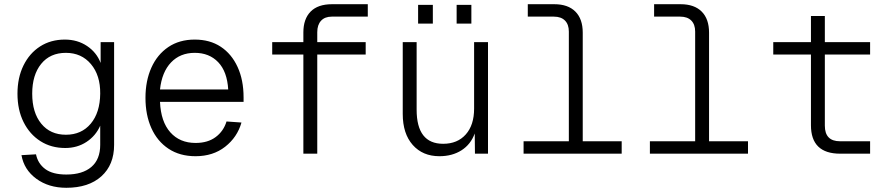

<svg xmlns="http://www.w3.org/2000/svg" viewBox="-20 -730 4240 912"><path d="M295 162Q211 162 152.5 119Q94 76 82 7L151 3Q160 47 195 73Q230 99 295 99Q372 99 414 63Q456 27 456 -42V-133Q435 -85 391 -56Q347 -27 290 -27Q223 -27 172 -59.5Q121 -92 92 -150Q63 -208 63 -285Q63 -361 91.5 -419Q120 -477 170.5 -509.5Q221 -542 288 -542Q348 -542 393.5 -511.5Q439 -481 458 -431V-530H522V-42Q522 53 461.5 107.5Q401 162 295 162ZM293 -90Q367 -90 411 -142.5Q455 -195 456 -285Q457 -372 412 -425.5Q367 -479 293 -479Q218 -479 175.5 -426.5Q133 -374 133 -285Q133 -195 176 -142.5Q219 -90 293 -90Z M909 12Q834 12 780.5 -23.5Q727 -59 699 -121.5Q671 -184 671 -265Q671 -346 699 -408.5Q727 -471 779.5 -506.5Q832 -542 905 -542Q977 -542 1028.5 -508Q1080 -474 1108.5 -412Q1137 -350 1137 -267V-246H740Q744 -152 789 -101.5Q834 -51 909 -51Q967 -51 1004.5 -79Q1042 -107 1056 -153L1127 -148Q1107 -78 1049.5 -33Q992 12 909 12ZM740 -305H1064Q1059 -390 1016.5 -434.5Q974 -479 905 -479Q836 -479 792.5 -433.5Q749 -388 740 -305Z M1421 0V-471H1273V-530H1421V-576Q1421 -640 1455.5 -675Q1490 -710 1557 -710H1727V-651H1556Q1523 -651 1505 -631.5Q1487 -612 1487 -577V-530H1717V-471H1487V0Z M2067 12Q1988 12 1940.5 -41.5Q1893 -95 1893 -189V-530H1959V-209Q1959 -47 2085 -47Q2153 -47 2192.5 -91.5Q2232 -136 2232 -214V-530H2298V0H2236L2235 -96Q2216 -44 2172 -16Q2128 12 2067 12ZM1966 -618V-707H2036V-618ZM2149 -618V-707H2219V-618Z M2467 0V-59H2682V-580Q2682 -614 2663.5 -632.5Q2645 -651 2611 -651H2487V-710H2613Q2678 -710 2713 -675Q2748 -640 2748 -575V-59H2933V0Z M3067 0V-59H3282V-580Q3282 -614 3263.5 -632.5Q3245 -651 3211 -651H3087V-710H3213Q3278 -710 3313 -675Q3348 -640 3348 -575V-59H3533V0Z M3971 0Q3832 0 3832 -135V-471H3653V-530H3832V-654H3898V-530H4113V-471H3898V-133Q3898 -59 3970 -59H4113V0Z"/></svg>

Font: Geist Mono Light
Style: Regular
Weight: 300
Monospace: yes
Designer: Basement.studio, Andrés Briganti, Mateo Zaragoza
Foundry: Basement.studio, Vercel, Andrés Briganti, Guido Ferreyra, Mateo Zaragoza
Version: Version 1.500; ttfautohint (v1.8.4.7-5d5b)